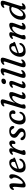

<svg xmlns="http://www.w3.org/2000/svg" viewBox="2399 -3157 768 5606"><g transform="rotate(-90 2783.0 -354.0)"><path d="M113 -49Q112.5 -71.5 115.2 -106Q118 -140.5 121.8 -179Q125.5 -217.5 128.5 -253Q131.5 -288.5 131.5 -312.5Q131 -343 125 -355.2Q119 -367.5 106 -367.5Q97 -367.5 92.8 -361.5Q88.5 -355.5 85.5 -347.5Q76.5 -329 61.5 -329Q39 -329 40 -356.5Q41 -379 58.2 -404Q75.5 -429 105.2 -446.5Q135 -464 173 -464Q205.5 -464 220 -435.2Q234.5 -406.5 234.5 -352Q234.5 -327 232.2 -292.8Q230 -258.5 227 -222.2Q224 -186 221.8 -155Q219.5 -124 220 -106Q220.5 -72 246 -72Q261.5 -72 287 -93Q312.5 -114 338.8 -149.5Q365 -185 383.2 -228.5Q401.5 -272 402 -316Q403 -334.5 399.5 -343.2Q396 -352 387.5 -363Q378 -373.5 372.5 -383.8Q367 -394 367.5 -407Q368.5 -432 387 -450Q405.5 -468 434 -468Q464.5 -468 482.2 -446.8Q500 -425.5 498.5 -381.5Q497 -320.5 474.2 -263Q451.5 -205.5 415.8 -156Q380 -106.5 337.5 -69.2Q295 -32 252.8 -11Q210.5 10 175.5 10Q113 10 113 -49Z M952.5 -147Q952.5 -111 923.5 -74.5Q894.5 -38 840.5 -13.8Q786.5 10.5 711.5 10.5Q627.5 10.5 587.2 -35.2Q547 -81 550 -156Q552 -217.5 575.5 -273.5Q599 -329.5 638.2 -373.5Q677.5 -417.5 728 -443Q778.5 -468.5 835 -468.5Q891.5 -468.5 920 -438.8Q948.5 -409 954 -363Q957 -346.5 967.5 -346Q985 -345.5 985 -326.5Q985 -301.5 952 -291.5Q921.5 -281 882.2 -267Q843 -253 801.5 -238.5Q760 -224 722 -210.5Q684 -197 656 -187Q655 -121 682.5 -89.2Q710 -57.5 757 -57.5Q802 -57.5 840.8 -81.5Q879.5 -105.5 901.5 -150.5Q917.5 -172.5 933.5 -172.5Q943.5 -172.5 948 -165Q952.5 -157.5 952.5 -147ZM804.5 -413Q777 -413 746.8 -387.8Q716.5 -362.5 692.5 -320.8Q668.5 -279 660 -229.5Q687.5 -239.5 722.2 -252.5Q757 -265.5 792 -279Q827 -292.5 855.5 -303.5Q860.5 -322 860.5 -349.5Q860.5 -378.5 845.5 -395.8Q830.5 -413 804.5 -413Z M1081.5 -358.5Q1074 -359.5 1068.5 -367.8Q1063 -376 1068.5 -390Q1081.5 -420.5 1118.5 -444.8Q1155.5 -469 1201.5 -469Q1230.5 -469 1244.8 -455.2Q1259 -441.5 1259 -417.5Q1259 -402 1254 -381.8Q1249 -361.5 1242 -339.5Q1276.5 -398 1319.2 -433Q1362 -468 1407.5 -468Q1444.5 -468 1464.2 -445Q1484 -422 1484 -383.5Q1484 -340 1462.2 -314Q1440.5 -288 1412 -288Q1395 -288 1387.2 -297.5Q1379.5 -307 1379.5 -318.5Q1379.5 -328.5 1382.8 -339.2Q1386 -350 1386 -363.5Q1386 -376 1381 -384Q1376 -392 1364.5 -392Q1341 -392 1312.2 -366.8Q1283.5 -341.5 1256.2 -296.8Q1229 -252 1210 -194Q1197 -156 1192.2 -133.5Q1187.5 -111 1187.5 -93.5Q1187.5 -77 1197.2 -64.5Q1207 -52 1207 -40.5Q1207 -18.5 1178.8 -4.2Q1150.5 10 1108 10Q1068 10 1062 -20.5Q1056 -51 1078.5 -109.5L1147 -305Q1161 -345 1160.2 -364.2Q1159.5 -383.5 1140.5 -383.5Q1125.5 -383.5 1107.5 -369.5Q1101 -364 1094.5 -360.2Q1088 -356.5 1081.5 -358.5Z M1674 -43.5Q1703 -43.5 1720.5 -58.8Q1738 -74 1738 -97.5Q1737.5 -118.5 1723 -137.8Q1708.5 -157 1662 -189Q1607.5 -225.5 1585.5 -253.2Q1563.5 -281 1562.5 -321Q1562 -361.5 1585.2 -395Q1608.5 -428.5 1653.8 -448.5Q1699 -468.5 1765.5 -468.5Q1833 -468.5 1870.2 -438Q1907.5 -407.5 1907.5 -365Q1907.5 -320.5 1873 -320.5Q1860 -320.5 1848.8 -328.8Q1837.5 -337 1826 -358Q1811.5 -386.5 1792 -402.5Q1772.5 -418.5 1743.5 -418.5Q1707.5 -418.5 1686.8 -399.2Q1666 -380 1666 -352.5Q1666.5 -332 1681.8 -310.2Q1697 -288.5 1741 -256.5Q1781 -228 1802.5 -206.8Q1824 -185.5 1832.5 -165.8Q1841 -146 1841.5 -122.5Q1842.5 -65 1793 -27.2Q1743.5 10.5 1653.5 10.5Q1601.5 10.5 1565.8 -5Q1530 -20.5 1511.2 -45Q1492.5 -69.5 1493 -96Q1493 -117 1502.8 -128.5Q1512.5 -140 1527.5 -140Q1556 -140 1579.5 -102Q1598 -70 1621.5 -56.8Q1645 -43.5 1674 -43.5Z M2217.5 -412Q2183 -412 2151.2 -388.2Q2119.5 -364.5 2096.8 -322.2Q2074 -280 2066 -224.5Q2054 -140 2078.8 -100.5Q2103.5 -61 2148.5 -61Q2191 -61 2223 -83.5Q2255 -106 2271.5 -145.5Q2278 -156 2285 -163.5Q2292 -171 2302 -171Q2312 -171 2318.2 -161.5Q2324.5 -152 2320.5 -134.5Q2316.5 -101 2290.5 -67.5Q2264.5 -34 2217.2 -11.8Q2170 10.5 2103 10.5Q2018.5 10.5 1979 -49.8Q1939.5 -110 1956.5 -213Q1968 -284 2006 -342Q2044 -400 2103.5 -434.2Q2163 -468.5 2238.5 -468.5Q2303.5 -468.5 2335.2 -434.8Q2367 -401 2366.5 -359Q2365.5 -325 2345 -305.8Q2324.5 -286.5 2296.5 -286.5Q2279 -286.5 2268.5 -296Q2258 -305.5 2258.5 -321Q2258.5 -331 2262 -343.5Q2265.5 -356 2265.5 -369Q2266 -388 2253 -400Q2240 -412 2217.5 -412Z M2885 -58.5Q2869.5 -29.5 2836 -9.5Q2802.5 10.5 2762 10.5Q2664 10.5 2709.5 -117L2771.5 -291.5Q2789 -341.5 2783 -361.8Q2777 -382 2749 -382Q2722.5 -382 2687 -361.2Q2651.5 -340.5 2616.5 -296.8Q2581.5 -253 2556 -184Q2542 -145 2536.8 -129Q2531.5 -113 2531.5 -97Q2531.5 -83.5 2536 -70.5Q2540.5 -57.5 2540.5 -41.5Q2540.5 -17.5 2516.2 -3.5Q2492 10.5 2455 10.5Q2421 10.5 2414 -12Q2407 -34.5 2427 -101.5L2562 -561.5Q2573 -600 2572.2 -616.5Q2571.5 -633 2552.5 -633Q2544.5 -633 2536.2 -629.2Q2528 -625.5 2516.5 -618Q2508 -613 2500 -610.2Q2492 -607.5 2485.5 -611Q2477.5 -616 2477.2 -627Q2477 -638 2485.5 -651.5Q2503 -678.5 2541.2 -698.2Q2579.5 -718 2619.5 -718Q2660.5 -718 2677.2 -692.2Q2694 -666.5 2676.5 -609.5L2578.5 -289.5Q2631 -377.5 2697.8 -422.8Q2764.5 -468 2830 -468Q2889.5 -468 2896.8 -424.5Q2904 -381 2876 -307L2815 -141Q2792 -79.5 2823 -79.5Q2831 -79.5 2839 -82.2Q2847 -85 2857.5 -93Q2865.5 -98.5 2871.8 -101Q2878 -103.5 2885 -98.5Q2900 -88 2885 -58.5Z M3196 -562.5Q3163 -562.5 3145.5 -580.5Q3128 -598.5 3131 -624Q3134.5 -653.5 3161.2 -675.8Q3188 -698 3229 -698Q3262 -698 3277.8 -679.5Q3293.5 -661 3290 -633.5Q3287.5 -604.5 3261 -583.5Q3234.5 -562.5 3196 -562.5ZM3133.5 -145.5Q3118.5 -107.5 3121 -92.5Q3123.5 -77.5 3140.5 -77.5Q3152.5 -77.5 3175 -92.5Q3183 -98 3189.8 -100.5Q3196.5 -103 3203.5 -98.5Q3219.5 -87 3203 -57.5Q3187 -30 3153.5 -10Q3120 10 3080.5 10Q3033 10 3017 -22.5Q3001 -55 3027 -119L3103 -311.5Q3120 -352.5 3118 -368.2Q3116 -384 3098.5 -384Q3091 -384 3082 -379.8Q3073 -375.5 3062.5 -368Q3053 -362.5 3045.5 -360Q3038 -357.5 3031.5 -361Q3023.5 -366 3023 -377.2Q3022.5 -388.5 3031 -401.5Q3049.5 -428.5 3085 -448.2Q3120.5 -468 3156.5 -468Q3201 -468 3218 -435.2Q3235 -402.5 3206.5 -333Z M3580 -595 3437.5 -157.5Q3422 -110.5 3424.2 -95Q3426.5 -79.5 3447 -79.5Q3462 -79.5 3479.5 -89.8Q3497 -100 3509 -113Q3520 -122.5 3530 -117Q3546.5 -109 3535.5 -82Q3528.5 -58.5 3505.2 -37.2Q3482 -16 3449.8 -2.8Q3417.5 10.5 3383 10.5Q3328 10.5 3315.8 -25.2Q3303.5 -61 3328 -135L3464 -549Q3480.5 -600 3478.5 -616.8Q3476.5 -633.5 3459 -633.5Q3451 -633.5 3442.5 -629.5Q3434 -625.5 3422.5 -618Q3413.5 -613 3405.8 -610.2Q3398 -607.5 3391.5 -611Q3384.5 -615.5 3383.2 -626.5Q3382 -637.5 3391.5 -651.5Q3409 -678 3447.2 -698Q3485.5 -718 3526 -718Q3571 -718 3586.2 -689.2Q3601.5 -660.5 3580 -595Z M3890.5 -595 3748 -157.5Q3732.5 -110.5 3734.8 -95Q3737 -79.5 3757.5 -79.5Q3772.5 -79.5 3790 -89.8Q3807.5 -100 3819.5 -113Q3830.5 -122.5 3840.5 -117Q3857 -109 3846 -82Q3839 -58.5 3815.8 -37.2Q3792.5 -16 3760.2 -2.8Q3728 10.5 3693.5 10.5Q3638.5 10.5 3626.2 -25.2Q3614 -61 3638.5 -135L3774.5 -549Q3791 -600 3789 -616.8Q3787 -633.5 3769.5 -633.5Q3761.5 -633.5 3753 -629.5Q3744.5 -625.5 3733 -618Q3724 -613 3716.2 -610.2Q3708.5 -607.5 3702 -611Q3695 -615.5 3693.8 -626.5Q3692.5 -637.5 3702 -651.5Q3719.5 -678 3757.8 -698Q3796 -718 3836.5 -718Q3881.5 -718 3896.8 -689.2Q3912 -660.5 3890.5 -595Z M4330.5 -147Q4330.5 -111 4301.5 -74.5Q4272.5 -38 4218.5 -13.8Q4164.5 10.5 4089.5 10.5Q4005.5 10.5 3965.2 -35.2Q3925 -81 3928 -156Q3930 -217.5 3953.5 -273.5Q3977 -329.5 4016.2 -373.5Q4055.5 -417.5 4106 -443Q4156.5 -468.5 4213 -468.5Q4269.5 -468.5 4298 -438.8Q4326.5 -409 4332 -363Q4335 -346.5 4345.5 -346Q4363 -345.5 4363 -326.5Q4363 -301.5 4330 -291.5Q4299.5 -281 4260.2 -267Q4221 -253 4179.5 -238.5Q4138 -224 4100 -210.5Q4062 -197 4034 -187Q4033 -121 4060.5 -89.2Q4088 -57.5 4135 -57.5Q4180 -57.5 4218.8 -81.5Q4257.5 -105.5 4279.5 -150.5Q4295.5 -172.5 4311.5 -172.5Q4321.5 -172.5 4326 -165Q4330.5 -157.5 4330.5 -147ZM4182.5 -413Q4155 -413 4124.8 -387.8Q4094.5 -362.5 4070.5 -320.8Q4046.5 -279 4038 -229.5Q4065.5 -239.5 4100.2 -252.5Q4135 -265.5 4170 -279Q4205 -292.5 4233.5 -303.5Q4238.5 -322 4238.5 -349.5Q4238.5 -378.5 4223.5 -395.8Q4208.5 -413 4182.5 -413Z M4458 -361Q4450 -366 4449.5 -377.2Q4449 -388.5 4457.5 -401.5Q4477.5 -431 4514 -449.5Q4550.5 -468 4586.5 -468Q4648.5 -468 4648.5 -418.5Q4648.5 -400 4638.8 -374.8Q4629 -349.5 4613 -308Q4671.5 -396.5 4735.5 -432.2Q4799.5 -468 4853 -468Q4914 -468 4921.2 -424.5Q4928.5 -381 4900.5 -307L4839.5 -141Q4816.5 -79.5 4847.5 -79.5Q4855.5 -79.5 4863.2 -82.2Q4871 -85 4882 -93Q4890 -98.5 4896.2 -101Q4902.5 -103.5 4909.5 -98.5Q4925 -87.5 4909.5 -58.5Q4893 -28 4859.2 -8.8Q4825.5 10.5 4787 10.5Q4688.5 10.5 4734 -117L4796 -291.5Q4813 -340 4807.8 -361Q4802.5 -382 4773.5 -382Q4743.5 -382 4706.2 -358Q4669 -334 4634.8 -289.5Q4600.5 -245 4580.5 -184Q4566.5 -140.5 4561.2 -123.5Q4556 -106.5 4556 -95.5Q4556 -84.5 4560.5 -71Q4565 -57.5 4565 -41.5Q4565 -17.5 4540.5 -3.5Q4516 10.5 4475.5 10.5Q4443 10.5 4435.5 -17.8Q4428 -46 4449.5 -99L4529.5 -311.5Q4546 -353 4544 -368Q4542 -383 4525 -383Q4511.5 -383 4489 -368Q4479 -362 4471.8 -359.8Q4464.5 -357.5 4458 -361Z M5556.5 -606.5 5422.5 -175.5Q5409 -132.5 5405.2 -112Q5401.5 -91.5 5405.8 -85Q5410 -78.5 5420 -78.5Q5428.5 -78.5 5436.5 -82.2Q5444.5 -86 5454.5 -93Q5463 -98.5 5469.8 -101Q5476.5 -103.5 5483 -98.5Q5499 -86.5 5482.5 -58Q5467 -30.5 5431.5 -10Q5396 10.5 5361 10.5Q5302.5 10.5 5302.5 -51Q5302.5 -67 5307.2 -87Q5312 -107 5324.5 -146.5Q5277 -67 5220.8 -28.2Q5164.5 10.5 5110.5 10.5Q5057.5 10.5 5028.8 -27.2Q5000 -65 5009 -143Q5013.5 -210.5 5042.8 -269.5Q5072 -328.5 5119.2 -373Q5166.5 -417.5 5226.2 -442.5Q5286 -467.5 5352 -467.5Q5383.5 -467.5 5408 -458L5443 -569Q5454.5 -606 5452.2 -619.5Q5450 -633 5433 -633Q5418.5 -633 5395.5 -618Q5374.5 -605 5364 -611Q5357 -615.5 5356.2 -626.8Q5355.5 -638 5364.5 -651.5Q5383 -680 5421.5 -699Q5460 -718 5498 -718Q5543 -718 5558.5 -690Q5574 -662 5556.5 -606.5ZM5110.5 -128.5Q5110.5 -94.5 5125 -79.5Q5139.5 -64.5 5163 -64.5Q5186 -64.5 5213.5 -82Q5241 -99.5 5267.5 -129.5Q5294 -159.5 5315.8 -196.5Q5337.5 -233.5 5349.5 -272L5385.5 -386Q5368 -411.5 5327 -411.5Q5287 -411.5 5248.5 -387Q5210 -362.5 5178.8 -321.5Q5147.5 -280.5 5129 -230.2Q5110.5 -180 5110.5 -128.5Z"/></g></svg>

Font: Fraunces 9pt S100
Style: Italic
Weight: 400
Italic angle: -16°
Version: Version 1.000; ttfautohint (v1.8.3)